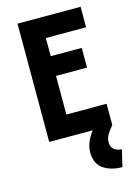

<svg xmlns="http://www.w3.org/2000/svg" viewBox="-127 -692 691 980"><g transform="rotate(-15 219.0 -202.0)"><path d="M394.4 220.8Q334 220.8 294.4 193.1Q254.9 165.3 254.9 106.2Q254.9 78.5 266 52.1Q277.1 25.7 296.5 0H66.7V-625H400V-516.7H187.5V-420.8H351.4V-316.7H187.5V-112.5H400V0Q382.6 20.1 370.8 39.2Q359 58.3 359 80.6Q359 106.2 375.3 118.8Q391.7 131.2 415.3 131.9Z"/></g></svg>

Font: co2trust
Style: Bold
Weight: 700
Designer: Kristian Moeller
Foundry: Dicotype
Version: Version 1.000